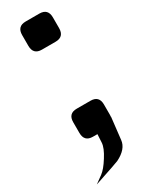

<svg xmlns="http://www.w3.org/2000/svg" viewBox="-193 -572 594 780"><g transform="rotate(-30 104.0 -182.0)"><path d="M192.6 -449.5Q192.6 -408.4 152.6 -408.4H88.4Q48.4 -408.4 48.4 -449.5V-499.5Q48.4 -540.5 88.4 -540.5H152.6Q192.6 -540.5 192.6 -499.5ZM195.3 -31.6 183.7 70.5Q179.5 110.5 127.4 136.3Q118.9 140.5 7.9 177.4L42.1 152.6Q62.1 137.9 84.7 101.6Q108.9 63.7 110 40L112.1 1.6H91.1Q51.1 1.6 51.1 -39.5V-89.5Q51.1 -130 91.1 -130H155.3Q195.3 -130 195.3 -89.5V-39.5Q195.3 -36.3 194.7 -33.7Q195.3 -32.6 195.3 -31.6Z"/></g></svg>

Font: MM Bagan
Style: Regular
Weight: 400
Designer: Khon Soe Zaw Thu
Version: Version 1.00 July 10, 2016, initial release